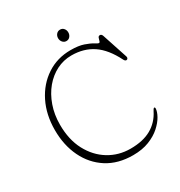

<svg xmlns="http://www.w3.org/2000/svg" viewBox="-199 -991 1078 1147"><g transform="rotate(-30 340.5 -418.0)"><path d="M641.5 -159Q641 -137 624.5 -107.2Q608 -77.5 576.2 -49Q544.5 -20.5 497 -1.8Q449.5 17 386 17Q282.5 17 208.5 -30.2Q134.5 -77.5 94.8 -159.8Q55 -242 55 -346.5Q55 -452.5 96.2 -535.5Q137.5 -618.5 209.8 -666.2Q282 -714 375 -714Q429 -714 463.8 -702Q498.5 -690 517.8 -677.8Q537 -665.5 543.5 -665.5Q549.5 -665.5 551.8 -675.2Q554 -685 557.8 -694.5Q561.5 -704 571.5 -704Q582.5 -704 587.5 -689L645 -514.5Q647.5 -507 644.2 -501Q641 -495 634 -495Q625.5 -495 619 -507.5Q572.5 -600.5 510.2 -642.2Q448 -684 363 -684Q308.5 -684 260.5 -659.8Q212.5 -635.5 176 -591.8Q139.5 -548 118.5 -488.5Q97.5 -429 97.5 -359Q97.5 -256 137.2 -181Q177 -106 243.8 -65.2Q310.5 -24.5 392 -24.5Q478.5 -24.5 535 -56.5Q591.5 -88.5 622 -149.5Q625 -155.5 628.8 -161Q632.5 -166.5 636 -166.5Q641.5 -166.5 641.5 -159ZM381.5 -773Q366 -773 356 -784.8Q346 -796.5 346 -812.5Q346 -828.5 356 -840Q366 -851.5 381.5 -851.5Q397 -851.5 406.8 -840Q416.5 -828.5 416.5 -812.5Q416.5 -796.5 406.8 -784.8Q397 -773 381.5 -773Z"/></g></svg>

Font: Fraunces 9pt SuperSoft Thin
Style: Regular
Weight: 100
Version: Version 1.000;[b76b70a41]